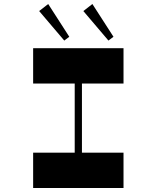

<svg xmlns="http://www.w3.org/2000/svg" viewBox="-20 -936 780 956"><path d="M220 -916 175 -881 300 -734 325 -753ZM440 -916 395 -881 520 -734 545 -753ZM145 -520V-696H595V-520H388V-176H595V0H145V-176H352V-520Z"/></svg>

Font: M Major Mono Display
Style: Regular
Weight: 400
Designer: Emre Parlak
Foundry: Emre Parlak
Version: Version 2.000; ttfautohint (v1.8) -l 8 -r 50 -G 200 -x 14 -D